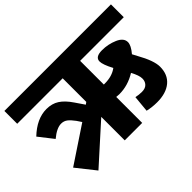

<svg xmlns="http://www.w3.org/2000/svg" viewBox="-156 -969 1260 1260"><g transform="rotate(-45 474.5 -338.5)"><path d="M564 -576V-356H574Q641 -356 685 -389Q651 -453 651 -483Q651 -524 715 -524Q771 -524 822 -502Q873 -480 873 -441Q873 -411 835 -366L853 -332Q908 -234 908 -178Q908 -105 860.5 -65.5Q813 -26 730 -26Q683 -26 641 -36L652 -151Q680 -145 707 -145Q739 -145 755 -162Q771 -179 771 -205Q771 -235 744 -284Q672 -239 591 -239Q580 -239 564 -241V0H402V-218L140 18L36 -113L290 -282L268 -315Q246 -345 227.5 -359Q209 -373 184 -373Q143 -373 88 -327L9 -428Q94 -509 184 -509Q235 -509 272 -485Q309 -461 344 -409L387 -346L402 -357V-576H-20V-695H969V-576Z"/></g></svg>

Font: FiraGO ExtraBold
Style: Regular
Weight: 800
Designer: bBox Type
Foundry: bBox Type GmbH
Version: Version 1.001;PS 001.001;hotconv 1.0.88;makeotf.lib2.5.64775